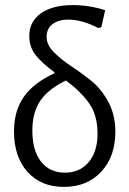

<svg xmlns="http://www.w3.org/2000/svg" viewBox="-20 -726 505 754"><path d="M231 8Q141 8 88 -51Q35 -110 35 -210Q35 -290 73 -345Q111 -400 193 -438L194 -442Q145 -478 120 -509.5Q95 -541 95 -585Q95 -641 140.5 -673.5Q186 -706 265 -706Q331 -706 393 -686L378 -619L366 -616Q302 -649 248 -649Q209 -649 186 -631Q163 -613 163 -581Q163 -550 191 -521.5Q219 -493 258.5 -467Q298 -441 337.5 -409.5Q377 -378 405 -326.5Q433 -275 433 -209Q433 -111 377.5 -51.5Q322 8 231 8ZM107 -213Q107 -135 141 -91.5Q175 -48 235 -48Q294 -48 328.5 -89.5Q363 -131 363 -201Q363 -273 330.5 -319.5Q298 -366 239 -410Q169 -376 138 -330Q107 -284 107 -213Z"/></svg>

Font: Alegreya Sans SC
Style: Regular
Weight: 400
Designer: Juan Pablo del Peral
Foundry: Huerta Tipografica
Version: Version 2.007